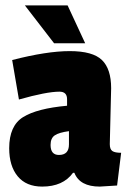

<svg xmlns="http://www.w3.org/2000/svg" viewBox="-20 -680 476 710"><path d="M391 -354 386 -147Q386 -128 395.5 -121.5Q405 -115 428 -115L413 6Q355 10 349 10Q275 10 255 -41H250Q213 10 136 10Q77 10 45.5 -28Q14 -66 14 -132Q14 -215 65.5 -247Q117 -279 228 -289V-313Q228 -341 200 -341Q152 -341 50 -312L25 -458Q153 -491 238 -491Q323 -491 357 -458Q391 -425 391 -354ZM198 -107Q235 -107 235 -146V-195Q198 -190 182.5 -179.5Q167 -169 167 -144Q167 -107 198 -107ZM180 -520 72 -660H230L295 -520Z"/></svg>

Font: Passion One
Style: Regular
Weight: 400
Designer: Alejandro Lo Celso
Foundry: Fontstage
Version: Version 1.002